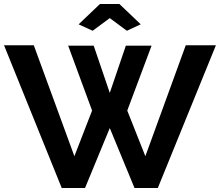

<svg xmlns="http://www.w3.org/2000/svg" viewBox="-20 -935 1094 955"><path d="M526 -845 611 -782 680 -814 574 -915H477L371 -814L441 -782ZM350 -158 148 -710H0L287 0H403L526 -298L649 0H765L1054 -710H904L703 -158L613 -385L734 -708H606L526 -473L446 -708H319L438 -385Z"/></svg>

Font: RT Raleway Bold
Style: Regular
Weight: 400
Designer: Matt McInerney, Pablo Impallari, Rodrigo Fuenzalida — Edited by Milan Moffatt in April 2016
Foundry: Matt McInerney, Pablo Impallari, Rodrigo Fuenzalida — Edited by Milan Moffatt in April 2016
Version: Version 3.001